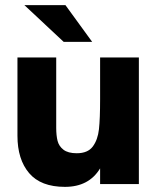

<svg xmlns="http://www.w3.org/2000/svg" viewBox="-20 -717 616 748"><path d="M48 -188V-493H199V-219Q199 -189.5 204.2 -168.5Q209.5 -147.5 227.2 -133.8Q245 -120 279 -120Q322 -120 341.5 -146.2Q361 -172.5 365.5 -213.5Q370 -254.5 370 -330V-493H521V0H370V-61Q326.5 11 233 11Q139 11 93.5 -42.5Q48 -96 48 -188ZM75 -697H235L339 -554H228Z"/></svg>

Font: HK Grotesk Black
Style: Regular
Weight: 900
Designer: Alfredo Marco Pradil
Foundry: Hanken Design Co.
Version: Version 3.001